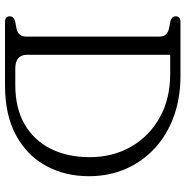

<svg xmlns="http://www.w3.org/2000/svg" viewBox="-7 -733 740 766"><g transform="rotate(90 363.0 -350.0)"><path d="M45 -19Q45 -34.5 65.5 -40.5L94.5 -46Q126 -53 126 -84V-616Q126 -647 94.5 -654L65.5 -659.5Q45 -665.5 45 -681Q45 -700 68.5 -700H282Q372.5 -700 446.2 -672.8Q520 -645.5 573 -596Q626 -546.5 654.5 -480Q683 -413.5 683 -334.5Q683 -240 642 -164.2Q601 -88.5 520.2 -44.2Q439.5 0 321 0H68.5Q45 0 45 -19ZM319 -41Q411.5 -41 475.8 -78.2Q540 -115.5 573.5 -182.2Q607 -249 607 -337.5Q607 -430.5 565.2 -503Q523.5 -575.5 448.8 -617.2Q374 -659 275 -659H198.5V-88.5Q198.5 -41 254 -41Z"/></g></svg>

Font: Fraunces 72pt S100 Light
Style: Regular
Weight: 300
Version: Version 1.000; ttfautohint (v1.8.3)